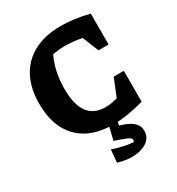

<svg xmlns="http://www.w3.org/2000/svg" viewBox="-215 -820 1107 1200"><g transform="rotate(-30 338.5 -220.0)"><path d="M383 12Q223 12 135 -77.5Q47 -167 47 -331Q47 -443 89.5 -522.5Q132 -602 212.5 -644Q293 -686 405 -686Q450 -686 501.5 -679.5Q553 -673 608 -659L566 -532Q516 -548 465 -556.5Q414 -565 363 -565Q328 -565 294 -559.5Q260 -554 227 -545L297 -595Q263 -535 246.5 -471.5Q230 -408 230 -333Q230 -220 271.5 -163Q313 -106 397 -106Q429 -106 469 -115.5Q509 -125 557 -144L608 -23Q481 12 383 12ZM443 -19 535 -246H608V-23ZM535 -436 444 -661 608 -659V-436ZM284 230 292 139Q329 151 365 159.5Q401 168 438 171Q441 168 442.5 164.5Q444 161 444 157Q444 149 436.5 142.5Q429 136 405 126.5Q381 117 333 101L371 25Q457 44 494.5 72Q532 100 532 142Q532 186 498 213Q464 240 407.5 245Q351 250 284 230ZM361 -17H423L394 101H333Z"/></g></svg>

Font: Piazzolla Thin Black
Style: Regular
Weight: 900
Version: Version 2.005